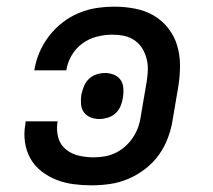

<svg xmlns="http://www.w3.org/2000/svg" viewBox="-20 -548 640 576"><path d="M254 8Q227 8 200.5 4.5Q174 1 149.5 -8.5Q125 -18 104.5 -34Q84 -50 71.5 -72Q59 -94 55 -121Q51 -148 56 -175L57 -184H153L152 -179Q149 -156 155 -134.5Q161 -113 178 -99.5Q195 -86 216.5 -81Q238 -76 261 -76Q278 -76 295 -79Q312 -82 328 -90Q344 -98 357.5 -110.5Q371 -123 380.5 -138Q390 -153 395.5 -169.5Q401 -186 403 -203L420 -303Q423 -321 423.5 -338.5Q424 -356 419.5 -373Q415 -390 406 -404Q397 -418 383 -427.5Q369 -437 352 -440.5Q335 -444 317 -444Q294 -444 270.5 -438Q247 -432 227 -417.5Q207 -403 194.5 -381Q182 -359 179 -337H83Q87 -364 98 -390Q109 -416 126.5 -439Q144 -462 167 -480Q190 -498 216.5 -509Q243 -520 270 -524Q297 -528 324 -528Q355 -528 385.5 -522Q416 -516 441 -501.5Q466 -487 484.5 -463.5Q503 -440 511.5 -411.5Q520 -383 520 -351.5Q520 -320 515 -289L498 -189Q494 -162 484 -135Q474 -108 457 -84Q440 -60 416 -41.5Q392 -23 365 -11.5Q338 0 310 4Q282 8 254 8ZM278 -191Q264 -191 251.5 -196Q239 -201 231.5 -211.5Q224 -222 223 -236Q222 -250 224 -264Q227 -277 232 -289.5Q237 -302 247 -311.5Q257 -321 270 -325Q283 -329 295 -329Q309 -329 321.5 -324Q334 -319 341.5 -308.5Q349 -298 350 -284Q351 -270 349 -256Q347 -243 342 -230.5Q337 -218 327 -208.5Q317 -199 303.5 -195Q290 -191 278 -191Z"/></svg>

Font: Iosevka Medium Extended
Style: Italic
Weight: 500
Width: 7
Italic angle: -9°
Monospace: yes
Designer: Belleve Invis
Foundry: Belleve Invis
Version: Version 32.5.0; ttfautohint (v1.8.4)